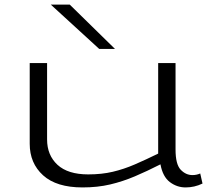

<svg xmlns="http://www.w3.org/2000/svg" viewBox="-20 -810 919 840"><path d="M341 10Q227 10 168.5 -43Q110 -96 110 -181V-534H186V-200Q186 -131 231.5 -89Q277 -47 366 -47Q425 -47 473.5 -58.5Q522 -70 569.5 -90.5Q617 -111 672 -138V-534H748V-156Q748 -91 770.5 -67.5Q793 -44 822 -44Q840 -44 856 -51L866 -7Q831 10 792 10Q754 10 723 -13.5Q692 -37 682 -91Q623 -61 570 -38.5Q517 -16 462 -3Q407 10 341 10ZM414 -596 202 -790H285L483 -596Z"/></svg>

Font: Georama ExtraExtended Light
Style: Regular
Weight: 300
Width: 8
Designer: Jean-Baptiste Levee
Foundry: Production Type
Version: Version 1.000